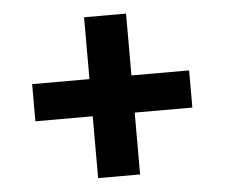

<svg xmlns="http://www.w3.org/2000/svg" viewBox="-42 -628 699 597"><g transform="rotate(-5 307.0 -330.0)"><path d="M241 -272H62V-388H241V-581H372V-388H552V-272H372V-79H241Z"/></g></svg>

Font: Intel One Mono
Style: Bold
Weight: 700
Monospace: yes
Designer: Fred Shallcrass
Foundry: Frere-Jones Type LLC
Version: Version 1.400;hotconv 1.1.0;makeotfexe 2.6.0;FJTRelease1.4